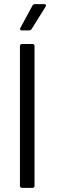

<svg xmlns="http://www.w3.org/2000/svg" viewBox="-20 -914 275 934"><path d="M86 -766H122C127 -766 131 -769 134 -773L202 -882C206 -889 203 -894 195 -894H150C145 -894 140 -892 138 -887L79 -778C75 -771 79 -766 86 -766ZM87 0H138C144 0 148 -4 148 -10V-690C148 -696 144 -700 138 -700H87C81 -700 77 -696 77 -690V-10C77 -4 81 0 87 0Z"/></svg>

Font: Elastic
Style: elastic
Weight: 400
Designer: Jeremy Tribby
Foundry: Tribby Type
Version: Version 1.422;hotconv 1.0.109;makeotfexe 2.5.65596